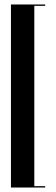

<svg xmlns="http://www.w3.org/2000/svg" viewBox="-20 -785 250 856"><path d="M28.8 51V-765H181.5V-759H133V45H181.5V51Z"/></svg>

Font: Moniqa Black
Style: Regular
Weight: 900
Designer: Rajesh Rajput
Foundry: Rajesh Rajput
Version: Version 1.000